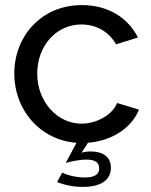

<svg xmlns="http://www.w3.org/2000/svg" viewBox="-20 -551 594 753"><path d="M204 163C231 174 265 182 305 182C377 182 415 154 415 107C415 64 383 43 336 43C325 43 311 44 300 48L325 9C420 1 496 -49 525 -121L439 -147C423 -103 361 -66 300 -66C205 -66 126 -152 126 -262C126 -373 202 -455 299 -455C358 -455 408 -426 435 -377L521 -404C482 -481 405 -531 301 -531C142 -531 36 -409 36 -262C36 -122 135 -2 280 9L238 88C255 83 290 75 318 75C349 75 369 83 369 110C369 135 348 145 312 145C277 145 241 135 224 126Z"/></svg>

Font: Raleway Med
Style: Regular
Weight: 500
Designer: Matt McInerney, Pablo Impallari, Rodrigo Fuenzalida
Foundry: Matt McInerney, Pablo Impallari, Rodrigo Fuenzalida
Version: Version 3.00 July 28, 2015